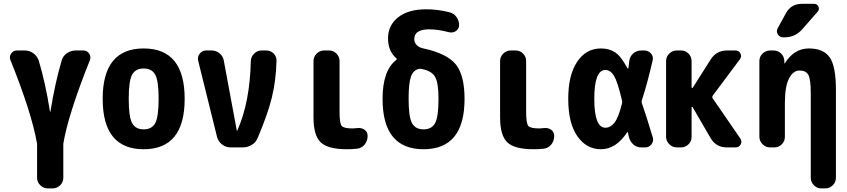

<svg xmlns="http://www.w3.org/2000/svg" viewBox="-20 -790 4540 1029"><path d="M426.8 -519.5Q446.3 -519.5 457.5 -503.4Q468.8 -487.3 461.9 -467.8Q405.3 -327.1 368.7 -212.4Q332 -97.7 319.3 -19.5V163.1Q319.3 186.5 302.2 203.1Q285.2 219.7 261.7 219.7H236.3Q212.9 219.7 195.8 202.6Q178.7 185.5 178.7 163.1V-19.5Q150.4 -183.6 36.1 -467.8Q28.3 -486.3 39.6 -502.9Q50.8 -519.5 71.3 -519.5H112.3Q137.7 -519.5 158.2 -504.9Q178.7 -490.2 187.5 -465.8Q223.6 -345.7 248 -191.4Q248 -190.4 249 -190.4Q250 -190.4 250 -191.4Q275.4 -346.7 310.5 -465.8Q317.4 -490.2 338.9 -504.9Q360.4 -519.5 385.7 -519.5Z M688 -130.4Q706.1 -96.7 750 -96.7Q793.9 -96.7 812 -130.4Q830.1 -164.1 830.1 -260.3Q830.1 -356.4 812 -389.6Q793.9 -422.9 750 -422.9Q706.1 -422.9 688 -389.6Q669.9 -356.4 669.9 -260.3Q669.9 -164.1 688 -130.4ZM530.3 -260.3Q530.3 -530.3 750 -530.3Q969.7 -530.3 969.7 -260.3Q969.7 9.8 750 9.8Q530.3 9.8 530.3 -260.3Z M1406.2 -519.5Q1430.7 -519.5 1446.8 -502.9Q1462.9 -486.3 1461.9 -462.9Q1459 -357.4 1437 -267.6Q1415 -177.7 1361.3 -51.8Q1352.5 -27.3 1329.6 -13.7Q1306.6 0 1281.2 0H1214.8Q1190.4 0 1170.4 -15.6Q1150.4 -31.2 1143.6 -54.7L1042 -464.8Q1037.1 -486.3 1050.8 -502.9Q1064.5 -519.5 1085 -519.5H1113.3Q1138.7 -519.5 1157.2 -503.9Q1175.8 -488.3 1179.7 -463.9L1249 -90.8Q1249 -89.8 1250 -89.8Q1252 -89.8 1252 -90.8Q1319.3 -241.2 1324.2 -462.9Q1325.2 -486.3 1342.3 -502.9Q1359.4 -519.5 1381.8 -519.5Z M1894.5 -103.5Q1917 -106.4 1933.6 -94.7Q1950.2 -83 1950.2 -61.5Q1950.2 -35.2 1934.6 -15.6Q1918.9 3.9 1894.5 6.8Q1869.1 9.8 1839.8 9.8Q1737.3 9.8 1698.7 -27.3Q1660.2 -64.5 1660.2 -160.2V-462.9Q1660.2 -486.3 1677.2 -502.9Q1694.3 -519.5 1716.8 -519.5H1743.2Q1766.6 -519.5 1783.2 -502.9Q1799.8 -486.3 1799.8 -462.9V-190.4Q1799.8 -129.9 1811 -115.7Q1822.3 -101.6 1870.1 -101.6Q1877 -101.6 1894.5 -103.5Z M2330.1 -259.8Q2330.1 -342.8 2313.5 -375Q2296.9 -407.2 2250 -418Q2248 -418 2246.1 -418.9Q2244.1 -419.9 2242.2 -419.9Q2232.4 -421.9 2225.6 -420.9Q2194.3 -414.1 2182.1 -378.4Q2169.9 -342.8 2169.9 -259.8Q2169.9 -164.1 2188 -130.4Q2206.1 -96.7 2250 -96.7Q2293.9 -96.7 2312 -130.4Q2330.1 -164.1 2330.1 -259.8ZM2250 -530.3Q2376 -502.9 2422.9 -444.8Q2469.7 -386.7 2469.7 -259.8Q2469.7 9.8 2250 9.8Q2030.3 9.8 2030.3 -259.8Q2030.3 -411.1 2102.5 -467.8Q2109.4 -472.7 2103.5 -478.5Q2059.6 -515.6 2059.6 -585Q2059.6 -654.3 2113.8 -697.3Q2168 -740.2 2264.6 -740.2Q2325.2 -740.2 2387.7 -724.6Q2412.1 -718.8 2426.3 -699.2Q2440.4 -679.7 2440.4 -655.3Q2440.4 -635.7 2423.8 -624Q2407.2 -612.3 2386.7 -617.2Q2327.1 -632.8 2280.3 -632.8Q2200.2 -632.8 2200.2 -580.1Q2200.2 -562.5 2212.9 -548.8Q2225.6 -535.2 2250 -530.3Z M2894.5 -103.5Q2917 -106.4 2933.6 -94.7Q2950.2 -83 2950.2 -61.5Q2950.2 -35.2 2934.6 -15.6Q2918.9 3.9 2894.5 6.8Q2869.1 9.8 2839.8 9.8Q2737.3 9.8 2698.7 -27.3Q2660.2 -64.5 2660.2 -160.2V-462.9Q2660.2 -486.3 2677.2 -502.9Q2694.3 -519.5 2716.8 -519.5H2743.2Q2766.6 -519.5 2783.2 -502.9Q2799.8 -486.3 2799.8 -462.9V-190.4Q2799.8 -129.9 2811 -115.7Q2822.3 -101.6 2870.1 -101.6Q2877 -101.6 2894.5 -103.5Z M3313.5 -235.4Q3315.4 -244.1 3313.5 -252Q3290 -351.6 3271 -383.3Q3252 -415 3224.6 -415Q3165 -415 3165 -260.3Q3165 -105.5 3224.6 -105.5Q3252 -105.5 3273.4 -132.8Q3294.9 -160.2 3313.5 -235.4ZM3419.9 -237.3Q3442.4 -173.8 3478.5 -53.7Q3484.4 -34.2 3471.7 -17.1Q3459 0 3438.5 0H3417Q3391.6 0 3374 -16.1Q3356.4 -32.2 3350.6 -55.7Q3349.6 -59.6 3347.7 -67.4Q3345.7 -75.2 3345.7 -79.1Q3345.7 -81.1 3343.8 -81.5Q3341.8 -82 3340.8 -80.1Q3281.2 9.8 3200.2 9.8Q3123 9.8 3074.2 -60.1Q3025.4 -129.9 3025.4 -259.8Q3025.4 -387.7 3073.2 -459Q3121.1 -530.3 3200.2 -530.3Q3245.1 -530.3 3276.9 -509.3Q3308.6 -488.3 3342.8 -423.8Q3343.8 -422.9 3345.7 -422.9Q3347.7 -422.9 3347.7 -424.8Q3348.6 -430.7 3350.1 -443.8Q3351.6 -457 3352.5 -462.9Q3355.5 -487.3 3373.5 -503.4Q3391.6 -519.5 3417 -519.5H3432.6Q3455.1 -519.5 3469.2 -502.9Q3483.4 -486.3 3477.5 -464.8Q3448.2 -337.9 3419.9 -252.9Q3417 -245.1 3419.9 -237.3Z M3799.8 -262.7 3948.2 -46.9Q3958 -32.2 3949.7 -16.1Q3941.4 0 3922.9 0H3875Q3818.4 0 3789.1 -48.8L3691.4 -216.8Q3690.4 -217.8 3688.5 -217.3Q3686.5 -216.8 3686.5 -214.8V-56.6Q3686.5 -33.2 3669.9 -16.6Q3653.3 0 3629.9 0H3607.4Q3584 0 3566.9 -17.1Q3549.8 -34.2 3549.8 -56.6V-462.9Q3549.8 -486.3 3566.9 -502.9Q3584 -519.5 3607.4 -519.5H3629.9Q3653.3 -519.5 3669.9 -502.9Q3686.5 -486.3 3686.5 -462.9V-321.3Q3686.5 -319.3 3689 -318.8Q3691.4 -318.4 3692.4 -319.3L3789.1 -471.7Q3819.3 -519.5 3877 -519.5H3922.9Q3939.5 -519.5 3947.8 -503.9Q3956.1 -488.3 3946.3 -473.6L3799.8 -277.3Q3794.9 -269.5 3799.8 -262.7Z M4460 -309.6V163.1Q4460 186.5 4442.9 203.1Q4425.8 219.7 4403.3 219.7H4381.8Q4358.4 219.7 4341.8 202.6Q4325.2 185.5 4325.2 163.1V-290Q4325.2 -364.3 4312.5 -388.2Q4299.8 -412.1 4265.1 -412.1Q4230.5 -412.1 4208.5 -369.1Q4186.5 -326.2 4186.5 -237.3V-56.6Q4186.5 -33.2 4169.9 -16.6Q4153.3 0 4129.9 0H4107.4Q4084 0 4066.9 -17.1Q4049.8 -34.2 4049.8 -56.6V-462.9Q4049.8 -486.3 4066.9 -502.9Q4084 -519.5 4107.4 -519.5H4125Q4149.4 -519.5 4166 -503.4Q4182.6 -487.3 4183.6 -462.9V-451.2Q4183.6 -450.2 4184.6 -450.2Q4186.5 -450.2 4186.5 -451.2Q4236.3 -530.3 4314.9 -530.3Q4393.6 -530.3 4426.8 -482.4Q4460 -434.6 4460 -309.6ZM4277.3 -769.5H4342.8Q4359.4 -769.5 4366.2 -754.9Q4373 -740.2 4362.3 -727.5L4278.3 -631.8Q4241.2 -589.8 4182.6 -589.8H4176.8Q4158.2 -589.8 4148.4 -606.4Q4138.7 -623 4148.4 -639.6L4192.4 -719.7Q4219.7 -769.5 4277.3 -769.5Z"/></svg>

Font: Rounded Mgen+ 2m bold
Style: Bold
Weight: 700
Designer: [Source Han Sans]
Ryoko NISHIZUKA  (kana & ideographs); Paul D. Hunt (Latin, Greek & Cyrillic); Wenlong ZHANG  (bopomofo
Version: Version 1.059.20150602